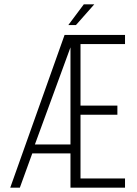

<svg xmlns="http://www.w3.org/2000/svg" viewBox="-20 -860 629 880"><path d="M412 -840 328 -745H293L364 -840ZM518 -376V-334H349V-42H553V0H303V-157H128L71 0H27L276 -700H553V-658H349V-376ZM140 -198H303V-643Z"/></svg>

Font: Bebas Neue Book
Style: Regular
Weight: 300
Designer: Ryoichi Tsunekawa
Foundry: Ryoichi Tsunekawa
Version: Version 1.003;PS 001.003;hotconv 1.0.88;makeotf.lib2.5.64775